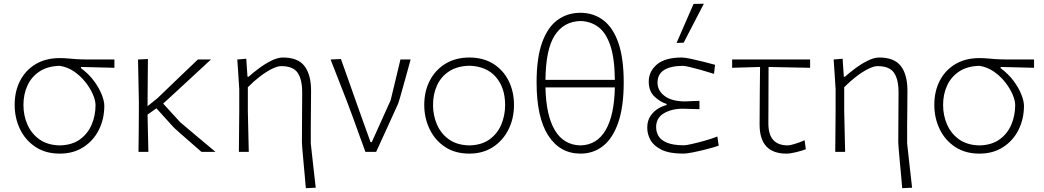

<svg xmlns="http://www.w3.org/2000/svg" viewBox="-20 -813 5589 1028"><path d="M300 9.5Q224 9.5 169.8 -26.5Q115.5 -62.5 87 -122Q58.5 -181.5 58.5 -251.5Q58.5 -324.5 87.8 -381Q117 -437.5 171.2 -469.8Q225.5 -502 299.5 -502Q324.5 -502 344.5 -500Q364.5 -498 391 -496.2Q417.5 -494.5 462.5 -494.5H592.5V-450Q552 -451 507.8 -452.2Q463.5 -453.5 413.5 -454.5V-448Q455 -417.5 482.8 -380Q510.5 -342.5 524.5 -307Q538.5 -271.5 538.5 -247Q538.5 -175.5 509 -117.2Q479.5 -59 426 -24.8Q372.5 9.5 300 9.5ZM300 -34.5Q366 -36 408.2 -66.8Q450.5 -97.5 471 -146.2Q491.5 -195 491.5 -250.5Q491.5 -275 477.2 -308Q463 -341 437.2 -373.5Q411.5 -406 376.8 -430Q342 -454 300 -460.5Q235.5 -459 192.2 -430.8Q149 -402.5 127.2 -355.5Q105.5 -308.5 105.5 -251Q105.5 -194.5 127 -145.8Q148.5 -97 191.5 -66.5Q234.5 -36 300 -34.5Z M721.5 0Q722.5 -56 722.8 -107.8Q723 -159.5 723.5 -220.5V-270.5Q722.5 -333 721.2 -385.8Q720 -438.5 719 -494.5L772 -497Q771.5 -456 771.2 -410Q771 -364 770.5 -320.8Q770 -277.5 770 -244.5L824 -288Q896 -357.5 947 -406.2Q998 -455 1039.5 -494.5H1109.5Q1089.5 -476 1059.2 -448Q1029 -420 995.5 -389Q962 -358 931.5 -329.8Q901 -301.5 879.8 -282.2Q858.5 -263 853.5 -258.5L944.5 -159Q986.5 -123.5 1033.2 -84Q1080 -44.5 1133.5 0H1058.5Q1040 -16 1015.8 -37.2Q991.5 -58.5 968.2 -78.8Q945 -99 928.8 -113.5Q912.5 -128 909.5 -131.5L817.5 -233L770 -199.5Q771.5 -146.5 772.2 -99Q773 -51.5 774.5 0Z M1617.5 194.5Q1615.5 169.5 1612 131Q1608.5 92.5 1604.8 53Q1601 13.5 1598.8 -15.5Q1596.5 -44.5 1596.5 -50.5Q1596.5 -115.5 1597.2 -184.5Q1598 -253.5 1598 -318.5Q1598 -388 1573.5 -423.5Q1549 -459 1485.5 -459Q1465.5 -459 1435.8 -444.2Q1406 -429.5 1372.5 -404Q1339 -378.5 1307 -346V-219Q1308.5 -159 1309.5 -107.5Q1310.5 -56 1312 0H1259Q1259.5 -56 1260 -107.8Q1260.5 -159.5 1261 -220.5V-335.5Q1259 -373.5 1256 -414Q1253 -454.5 1250.5 -494.5L1298.5 -498.5L1305 -402.5H1311.5Q1333 -422 1365 -446Q1397 -470 1431.5 -487.5Q1466 -505 1495 -505Q1575.5 -505 1610.5 -459Q1645.5 -413 1645.5 -327.5Q1645.5 -271 1644.8 -224Q1644 -177 1644 -142V-45Q1650.5 15 1657 73.2Q1663.5 131.5 1670.5 192Z M1936.5 0Q1919.5 -46.5 1902 -94.5Q1884.5 -142.5 1868.5 -187.5L1835.5 -275.5Q1814.5 -329 1792.8 -385Q1771 -441 1750 -494.5L1805.5 -497Q1823 -448 1843.8 -389.2Q1864.5 -330.5 1886.2 -269Q1908 -207.5 1928.5 -150.5L1964 -52H1970.5L2071.5 -276Q2084.5 -329.5 2097.8 -384.8Q2111 -440 2124 -494.5H2178.5Q2170.5 -465 2159.8 -426.2Q2149 -387.5 2138.8 -350.5Q2128.5 -313.5 2121 -287.5Q2113.5 -261.5 2111.5 -257.5Q2082 -193 2052.8 -128.5Q2023.5 -64 1994 0Z M2493 9.5Q2416 9.5 2362 -26.8Q2308 -63 2279.8 -122.5Q2251.5 -182 2251.5 -251Q2251.5 -325 2281.8 -382.5Q2312 -440 2366.2 -472.5Q2420.5 -505 2492.5 -505Q2567 -505 2620.5 -471.8Q2674 -438.5 2703 -380.8Q2732 -323 2732 -251Q2732 -178 2702.2 -119Q2672.5 -60 2618.8 -25.2Q2565 9.5 2493 9.5ZM2493 -34.5Q2559 -36 2601.2 -66.8Q2643.5 -97.5 2664 -146.2Q2684.5 -195 2684.5 -251Q2684.5 -344.5 2634.2 -401.5Q2584 -458.5 2493 -461Q2428.5 -459.5 2385.2 -431.5Q2342 -403.5 2320.2 -356.5Q2298.5 -309.5 2298.5 -251Q2298.5 -195.5 2319.5 -146.5Q2340.5 -97.5 2383.5 -66.8Q2426.5 -36 2493 -34.5Z M3088.5 9.5Q2978 9.5 2915.5 -87.2Q2853 -184 2853 -372Q2853 -504.5 2883 -586.5Q2913 -668.5 2965.8 -706.5Q3018.5 -744.5 3087.5 -744.5Q3157.5 -744.5 3209.8 -705.2Q3262 -666 3290.8 -583.8Q3319.5 -501.5 3319.5 -372Q3319.5 -241.5 3290.2 -157Q3261 -72.5 3209 -31.5Q3157 9.5 3088.5 9.5ZM3087.5 -700.5Q2998 -698 2950 -623.2Q2902 -548.5 2900.5 -385.5H3272Q3271 -500.5 3247.8 -569.2Q3224.5 -638 3183.5 -668.5Q3142.5 -699 3087.5 -700.5ZM3088 -34.5Q3175.5 -36.5 3222.2 -115.5Q3269 -194.5 3272 -345H2900.5Q2903.5 -195 2950.8 -115.8Q2998 -36.5 3088 -34.5Z M3639 9.5Q3564.5 9.5 3522.5 -11Q3480.5 -31.5 3463 -63Q3445.5 -94.5 3445.5 -129Q3445.5 -167 3462.8 -192.2Q3480 -217.5 3504.2 -231.8Q3528.5 -246 3549 -250.5V-256.5Q3514.5 -267 3484 -296Q3453.5 -325 3453.5 -376.5Q3453.5 -430.5 3497.2 -467.8Q3541 -505 3630.5 -505Q3646.5 -505 3679.8 -498Q3713 -491 3749 -481.8Q3785 -472.5 3808.5 -466L3803 -417.5Q3767 -429 3732.2 -438.8Q3697.5 -448.5 3671.5 -454.5Q3645.5 -460.5 3636 -460.5Q3570.5 -460 3535.5 -438Q3500.5 -416 3500.5 -370Q3500.5 -328 3538.5 -299Q3576.5 -270 3649.5 -270Q3667.5 -271 3687.2 -271.8Q3707 -272.5 3725 -273V-228.5Q3704 -229 3685 -229.5Q3666 -230 3637 -231Q3575.5 -231 3534.2 -206.2Q3493 -181.5 3493 -132.5Q3493 -106 3506.2 -84Q3519.5 -62 3551.8 -48.8Q3584 -35.5 3641.5 -35Q3652.5 -35 3683 -41.8Q3713.5 -48.5 3751 -59Q3788.5 -69.5 3821 -82L3828 -33Q3800.5 -23.5 3762.2 -13.8Q3724 -4 3689.8 2.8Q3655.5 9.5 3639 9.5ZM3602.5 -583Q3625 -635 3647.8 -687.5Q3670.5 -740 3693.5 -792L3748.5 -793Q3722 -742 3694.5 -688.8Q3667 -635.5 3640.5 -584.5Z M4190.5 9.5Q4047 9.5 4047 -146.5Q4047 -236 4048 -316.8Q4049 -397.5 4049.5 -454.5L3900 -450V-494.5H4317.5V-450Q4262 -451 4205.5 -452.2Q4149 -453.5 4095 -454.5Q4095 -378.5 4094.5 -302.8Q4094 -227 4094 -151Q4094 -34.5 4198.5 -34.5Q4209 -34.5 4235.5 -42.5Q4262 -50.5 4288 -62L4294.5 -14Q4274.5 -6 4242.5 1.8Q4210.5 9.5 4190.5 9.5Z M4810.5 194.5Q4808.5 169.5 4805 131Q4801.5 92.5 4797.8 53Q4794 13.5 4791.8 -15.5Q4789.5 -44.5 4789.5 -50.5Q4789.5 -115.5 4790.2 -184.5Q4791 -253.5 4791 -318.5Q4791 -388 4766.5 -423.5Q4742 -459 4678.5 -459Q4658.5 -459 4628.8 -444.2Q4599 -429.5 4565.5 -404Q4532 -378.5 4500 -346V-219Q4501.5 -159 4502.5 -107.5Q4503.5 -56 4505 0H4452Q4452.5 -56 4453 -107.8Q4453.5 -159.5 4454 -220.5V-335.5Q4452 -373.5 4449 -414Q4446 -454.5 4443.5 -494.5L4491.5 -498.5L4498 -402.5H4504.5Q4526 -422 4558 -446Q4590 -470 4624.5 -487.5Q4659 -505 4688 -505Q4768.5 -505 4803.5 -459Q4838.5 -413 4838.5 -327.5Q4838.5 -271 4837.8 -224Q4837 -177 4837 -142V-45Q4843.5 15 4850 73.2Q4856.5 131.5 4863.5 192Z M5224 9.5Q5148 9.5 5093.8 -26.5Q5039.5 -62.5 5011 -122Q4982.5 -181.5 4982.5 -251.5Q4982.5 -324.5 5011.8 -381Q5041 -437.5 5095.2 -469.8Q5149.5 -502 5223.5 -502Q5248.5 -502 5268.5 -500Q5288.5 -498 5315 -496.2Q5341.5 -494.5 5386.5 -494.5H5516.5V-450Q5476 -451 5431.8 -452.2Q5387.5 -453.5 5337.5 -454.5V-448Q5379 -417.5 5406.8 -380Q5434.5 -342.5 5448.5 -307Q5462.5 -271.5 5462.5 -247Q5462.5 -175.5 5433 -117.2Q5403.5 -59 5350 -24.8Q5296.5 9.5 5224 9.5ZM5224 -34.5Q5290 -36 5332.2 -66.8Q5374.5 -97.5 5395 -146.2Q5415.5 -195 5415.5 -250.5Q5415.5 -275 5401.2 -308Q5387 -341 5361.2 -373.5Q5335.5 -406 5300.8 -430Q5266 -454 5224 -460.5Q5159.5 -459 5116.2 -430.8Q5073 -402.5 5051.2 -355.5Q5029.5 -308.5 5029.5 -251Q5029.5 -194.5 5051 -145.8Q5072.5 -97 5115.5 -66.5Q5158.5 -36 5224 -34.5Z"/></svg>

Font: Commissioner Loud ExtraLight
Style: Regular
Weight: 200
Designer: Kostas Bartsokas
Foundry: Kostas Bartsokas
Version: Version 1.000; ttfautohint (v1.8.3)